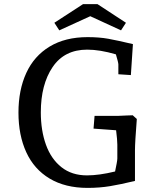

<svg xmlns="http://www.w3.org/2000/svg" viewBox="-20 -901 768 936"><path d="M70 -352Q70 -462 108 -545Q146 -628 222 -674Q298 -720 407 -720Q464 -720 508 -712Q552 -704 628 -686L618 -535L557 -539V-587Q557 -596 545 -636Q467 -659 405 -659Q294 -659 236.5 -574Q179 -489 179 -353Q179 -265 204 -195.5Q229 -126 279.5 -86Q330 -46 404 -46Q463 -46 541 -65Q545 -84 548.5 -102.5Q552 -121 552 -128V-196Q552 -218 546 -266L436 -274L441 -336H552L597 -338L627 -339L647 -321Q638 -206 638 -169V-19Q568 -2 516.5 6.5Q465 15 407 15Q298 15 222 -30.5Q146 -76 108 -159Q70 -242 70 -352ZM420 -822 269 -753 245 -790 385 -881H455L594 -790L570 -753Z"/></svg>

Font: Andada Pro Medium
Style: Regular
Weight: 500
Designer: Carolina Giovagnoli
Foundry: Huerta Tipografica
Version: Version 3.005; ttfautohint (v1.8.4)